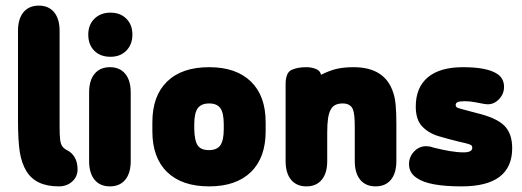

<svg xmlns="http://www.w3.org/2000/svg" viewBox="-20 -652 1858 683"><path d="M189 11Q217 11 236 -5.5Q255 -22 256 -48Q256 -75 245.5 -92.5Q235 -110 218 -118Q208 -123 202 -131Q196 -139 194 -155Q192 -171 192 -199V-542Q192 -585 172.5 -608.5Q153 -632 118 -632Q83 -632 63.5 -608.5Q44 -585 44 -542V-227Q44 -150 50.5 -110.5Q57 -71 74 -43Q107 11 189 11Z M373 -607Q338 -607 316 -585.5Q294 -564 294 -529Q294 -493 315.5 -471.5Q337 -450 373 -450Q408 -450 429.5 -472Q451 -494 451 -529Q451 -564 429.5 -585.5Q408 -607 373 -607ZM297 -79Q297 -36 316.5 -12.5Q336 11 371 11Q406 11 425.5 -12.5Q445 -36 445 -79V-323Q445 -366 425.5 -389.5Q406 -413 371 -413Q336 -413 316.5 -389.5Q297 -366 297 -323Z M522 -217V-185Q522 -91 574.5 -40Q627 11 724 11Q820 11 872.5 -40Q925 -91 925 -185V-217Q925 -311 872.5 -362Q820 -413 724 -413Q627 -413 574.5 -362Q522 -311 522 -217ZM776 -209V-193Q776 -153 764 -135.5Q752 -118 723 -118Q695 -118 683.5 -134.5Q672 -151 671 -193V-209Q671 -250 683.5 -267Q696 -284 724 -284Q752 -284 764 -267Q776 -250 776 -209Z M1122 -386Q1119 -401 1103 -407Q1087 -413 1070 -413Q1037 -413 1016.5 -403Q996 -393 996 -352V-79Q996 -36 1015.5 -12.5Q1035 11 1070 11Q1105 11 1124.5 -12.5Q1144 -36 1144 -79V-180Q1144 -211 1147 -231Q1150 -251 1157 -263Q1163 -274 1173.5 -279Q1184 -284 1199 -284Q1226 -284 1235 -264Q1239 -254 1240.5 -238.5Q1242 -223 1242 -200V-79Q1242 -36 1261.5 -12.5Q1281 11 1316 11Q1351 11 1370.5 -12.5Q1390 -36 1390 -79V-211Q1390 -252 1387.5 -278.5Q1385 -305 1379 -322Q1350 -413 1238 -413Q1203 -413 1177.5 -407Q1152 -401 1122 -386Z M1622 11Q1802 11 1802 -125Q1802 -177 1774 -205Q1746 -233 1675 -250Q1638 -260 1622.5 -264Q1607 -268 1604 -271Q1601 -274 1601 -278Q1601 -286 1608.5 -289Q1616 -292 1634 -292Q1643 -292 1652.5 -291Q1662 -290 1672 -288Q1698 -283 1703.5 -282Q1709 -281 1715 -281Q1738 -281 1755.5 -299.5Q1773 -318 1773 -343Q1773 -373 1749 -389Q1713 -413 1627 -413Q1545 -413 1502 -377Q1459 -341 1459 -273Q1459 -226 1482 -202Q1505 -178 1540.5 -167.5Q1576 -157 1613 -148Q1636 -143 1645.5 -140Q1655 -137 1657.5 -134.5Q1660 -132 1660 -126Q1660 -110 1629 -110Q1607 -110 1580.5 -114.5Q1554 -119 1522 -127Q1514 -130 1507.5 -131Q1501 -132 1496 -132Q1471 -132 1453 -113Q1435 -94 1435 -68Q1435 -36 1464 -18Q1506 11 1622 11Z"/></svg>

Font: Beiruti Black
Style: Regular
Weight: 900
Designer: Arlette Boutros
Foundry: Boutros
Version: Version 1.41